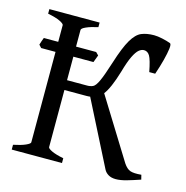

<svg xmlns="http://www.w3.org/2000/svg" viewBox="-96 -714 788 812"><g transform="rotate(15 298.0 -308.0)"><path d="M24 0V-21Q58 -28 77 -36.5Q96 -45 96 -51V-564Q96 -570 78 -579Q60 -588 24 -595V-615H244V-595Q212 -588 193 -579.5Q174 -571 174 -564V-51Q174 -45 191.5 -36.5Q209 -28 244 -21V0ZM429 -21 283 -309 326 -354 503 -68Q517 -47 532.5 -41.5Q548 -36 581 -39L586 -19Q554 -8 527.5 -0.5Q501 7 481 7Q461 7 448 -1Q435 -9 429 -21ZM501 -467Q491 -519 481.5 -535Q472 -551 456 -551Q445 -551 434 -542Q423 -533 411 -508.5Q399 -484 386 -438Q363 -361 339.5 -331Q316 -301 271 -301H159L161 -344H262Q276 -344 287 -349Q298 -354 310 -380Q322 -406 341 -466Q363 -536 383 -570Q403 -604 426 -613.5Q449 -623 481 -623Q496 -623 517 -618.5Q538 -614 554 -608Q560 -605 557.5 -584.5Q555 -564 547 -533Q539 -502 527 -467ZM262 -447H33L22 -459Q27 -476 33 -491H262L274 -479Z"/></g></svg>

Font: ChillKai
Style: Regular
Weight: 400
Designer: ChillType
Foundry: 寒蝉字型
Version: Version 2.000